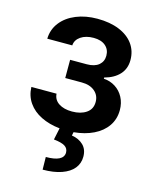

<svg xmlns="http://www.w3.org/2000/svg" viewBox="-114 -612 720 906"><g transform="rotate(15 246.0 -159.5)"><path d="M245.1 -83Q287.6 -83 314.7 -101.6Q341.8 -120.1 341.8 -155.3Q341.8 -187.5 318.1 -207.5Q294.4 -227.5 254.9 -227.5H173.8V-316.4H254.9Q293 -316.4 313.5 -333.5Q334 -350.6 334 -378.9Q334 -409.2 313 -427.2Q292 -445.3 254.9 -445.3Q216.8 -445.3 192.1 -428.5Q167.5 -411.6 166 -384.8H43.9Q44.9 -429.7 71.8 -464.4Q98.6 -499 145 -518.1Q191.4 -537.1 249 -537.1Q310.1 -537.1 355.5 -518.6Q400.9 -500 425 -466.6Q449.2 -433.1 449.2 -388.7Q449.2 -346.2 423.1 -317.9Q397 -289.6 350.6 -277.3V-271.5Q381.8 -269.5 407.2 -253.4Q432.6 -237.3 447.3 -209.7Q461.9 -182.1 461.9 -147.5Q461.9 -103.5 438.7 -69.8Q415.5 -36.1 373.8 -15.9Q332 4.4 277.8 9.3L274.4 26.4Q309.1 31.7 330.8 52.7Q352.5 73.7 352.5 109.4Q352.5 142.1 332.8 166.5Q313 190.9 274.7 204.3Q236.3 217.8 182.6 217.8L181.6 156.2Q267.1 156.2 268.6 112.3Q268.6 91.3 251.7 80.8Q234.9 70.3 197.3 66.4L209.5 8.8Q157.7 3.4 117.7 -16.4Q77.6 -36.1 54.7 -69.1Q31.7 -102.1 30.3 -145.5H153.3Q155.3 -115.7 180.2 -99.4Q205.1 -83 245.1 -83Z"/></g></svg>

Font: Pretendard GOV SemiBold
Style: Regular
Weight: 600
Designer: Base glyphs from Inter by Rasmus Andersson; Hangeul glyphs from Noto Sans CJK(Source Han Sans) by Jang Soo-young and Kan
Foundry: Kil Hyung-jin
Version: Version 1.309